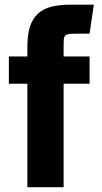

<svg xmlns="http://www.w3.org/2000/svg" viewBox="-20 -781 426 801"><path d="M94.1 -545.5V-584.9Q94.1 -636 105.1 -669.9Q116.1 -703.8 138.5 -724.3Q160.9 -744.7 194.4 -753Q228 -761.4 273.1 -761.4H371.4L353.7 -640.6H304.7Q281.2 -640.6 269.2 -639.2Q257.1 -637.8 251.8 -631.9Q246.4 -626.1 245.9 -614.3Q245.4 -602.6 245.4 -582V-545.5H353.7V-431.8H245.4V0H94.1V-431.8H17V-545.5Z"/></svg>

Font: Cannonade
Style: Bold
Weight: 700
Designer: Rasmus Andersson
Foundry: rsms
Version: Version 3.012;git-f93a4a705